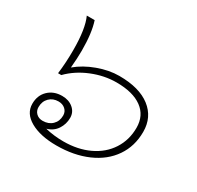

<svg xmlns="http://www.w3.org/2000/svg" viewBox="-136 -763 951 929"><g transform="rotate(30 339.0 -299.0)"><path d="M82 -107Q82 -154 112 -183Q142 -212 189 -212Q226 -212 250.5 -191.5Q275 -171 275 -139Q275 -104 256 -75Q237 -46 201 -36Q249 -24 303 -24Q383 -24 445.5 -53.5Q508 -83 542.5 -136.5Q577 -190 577 -258Q577 -326 526.5 -363Q476 -400 384 -400Q316 -400 248.5 -372.5Q181 -345 134 -297H116Q124 -360 124 -430Q124 -550 97 -608H141Q161 -548 161 -449Q161 -407 156 -352Q200 -389 261.5 -411.5Q323 -434 380 -434Q492 -434 553.5 -386.5Q615 -339 615 -257Q615 -177 573.5 -116.5Q532 -56 456.5 -23Q381 10 283 10Q193 10 137.5 -21.5Q82 -53 82 -107ZM240 -132Q240 -153 225 -166.5Q210 -180 187 -180Q156 -180 136 -160Q116 -140 116 -108Q116 -87 130 -73.5Q144 -60 166 -60Q199 -60 219.5 -80Q240 -100 240 -132Z"/></g></svg>

Font: Sarabun Thin
Style: Italic
Weight: 250
Italic angle: -10°
Designer: Suppakit Chalermlarp | Katatrad Co.,Ltd.
Foundry: Cadson Demak Co.,Ltd.
Version: Version 1.000; ttfautohint (v1.6)